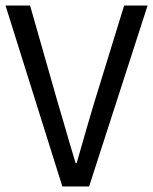

<svg xmlns="http://www.w3.org/2000/svg" viewBox="-20 -676 555 696"><path d="M206 0 0 -656H89L190 -302Q202 -262 212 -227.5Q222 -193 232 -158.5Q242 -124 254 -85H258Q269 -124 279 -158.5Q289 -193 299 -227.5Q309 -262 321 -302L430 -656H515L303 0Z"/></svg>

Font: Source Sans 3
Style: Regular
Weight: 400
Designer: Paul D. Hunt
Foundry: Adobe
Version: Version 3.046;hotconv 1.0.118;makeotfexe 2.5.65603